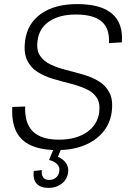

<svg xmlns="http://www.w3.org/2000/svg" viewBox="-20 -727 631 939"><path d="M261 7Q142 7 88 -44.5Q34 -96 40 -204L103 -206Q100 -124 141 -84Q182 -44 268 -44Q351 -44 403.5 -79.5Q456 -115 465 -176Q471 -222 453 -249.5Q435 -277 400 -292.5Q365 -308 323 -318.5Q281 -329 239 -341.5Q197 -354 163 -375.5Q129 -397 112 -434Q95 -471 103 -530Q115 -614 182 -660.5Q249 -707 358 -707Q473 -707 528 -660Q583 -613 576 -520L513 -516Q517 -587 477.5 -621.5Q438 -656 351 -656Q271 -656 221.5 -623Q172 -590 164 -530Q157 -483 175.5 -455Q194 -427 228.5 -411Q263 -395 305 -384.5Q347 -374 389.5 -361.5Q432 -349 465.5 -328Q499 -307 516.5 -271.5Q534 -236 526 -177Q518 -121 482.5 -79.5Q447 -38 390.5 -15.5Q334 7 261 7ZM218 192Q178 192 159 171Q140 150 145 109L185 105Q182 128 191 140.5Q200 153 221 153Q241 153 254.5 141Q268 129 270 109Q273 91 260.5 77Q248 63 220 55L242 2H279L263 40Q290 51 303.5 71.5Q317 92 313 116Q309 150 282 171Q255 192 218 192Z"/></svg>

Font: Pathway Extreme 28pt ExtraLight
Style: Italic
Weight: 250
Italic angle: -8°
Designer: Eduardo Rodriguez Tunni
Foundry: Eduardo Rodriguez Tunni
Version: Version 1.001;gftools[0.9.26]